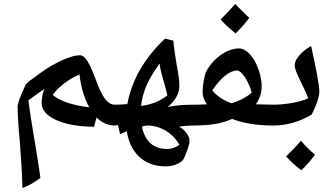

<svg xmlns="http://www.w3.org/2000/svg" viewBox="-20 -768 1657 959"><path d="M92 171Q91 121 87.5 63Q84 5 79 -61Q73 -123 70.5 -166.5Q68 -210 68 -234Q68 -245 76 -269Q80 -281 88 -300Q96 -319 108 -345Q111 -351 132.5 -367.5Q154 -384 183 -404.5Q212 -425 237 -440Q280 -464 316.5 -478Q353 -492 379 -492Q394 -492 406 -477.5Q418 -463 429 -441Q436 -426 443.5 -408.5Q451 -391 459 -369Q470 -337 483 -310.5Q496 -284 510 -268Q529 -245 553 -245Q564 -245 564 -236V-152Q564 -141 553 -141Q504 -141 462 -181L450 -135Q376 -135 316.5 -149.5Q257 -164 222.5 -191Q188 -218 188 -255Q188 -289 202 -324Q186 -313 166 -299Q146 -285 122 -267Q128 -218 137 -162Q146 -106 159 -28Q166 17 172 54.5Q178 92 182 121Q160 137 137.5 150Q115 163 92 171ZM426 -232Q407 -266 394.5 -308Q382 -350 377 -396Q335 -378 300 -351Q265 -324 243 -294Q299 -247 426 -232Z M807 63Q728 63 677 16.5Q626 -30 613 -113L580 -98L569 -143L546 -141Q538 -141 538 -149V-237Q538 -245 546 -245Q583 -245 616 -248Q649 -428 804 -575L846 -565Q847 -544 851.5 -513.5Q856 -483 863 -441Q870 -405 873 -380Q876 -355 876 -340Q876 -309 860 -282Q844 -255 818 -234Q863 -242 890 -243.5Q917 -245 944 -245Q955 -245 955 -236V-152Q955 -141 944 -141Q907 -141 874 -135Q896 -124 911.5 -103.5Q927 -83 927 -63Q927 -54 920.5 -33.5Q914 -13 906 6.5Q898 26 893 32Q882 44 859.5 53.5Q837 63 807 63ZM685 -239Q764 -249 816 -292L805 -335Q794 -373 786.5 -402Q779 -431 777 -451Q729 -384 709 -334.5Q689 -285 685 -239ZM815 -24Q848 -24 876 -45Q852 -88 808.5 -114.5Q765 -141 717 -141Q708 -141 689 -136Q712 -24 815 -24Z M939 -141Q930 -141 930 -150V-236Q930 -245 939 -245Q960 -245 978.5 -245.5Q997 -246 1014 -247Q992 -277 992 -306Q992 -321 994.5 -342.5Q997 -364 1001.5 -383.5Q1006 -403 1010 -411Q1037 -461 1083 -493.5Q1129 -526 1175 -526Q1201 -526 1227.5 -497.5Q1254 -469 1270 -424Q1287 -378 1287 -336Q1287 -289 1258 -247Q1277 -247 1300.5 -246Q1324 -245 1350 -245Q1359 -245 1359 -237V-149Q1359 -141 1350 -141Q1224 -141 1139 -174Q1097 -155 1049.5 -148Q1002 -141 939 -141ZM1137 -252Q1196 -270 1237 -305Q1231 -331 1217 -358.5Q1203 -386 1188 -401Q1175 -416 1164 -416Q1137 -416 1104 -389.5Q1071 -363 1040 -316Q1059 -294 1084.5 -277.5Q1110 -261 1137 -252ZM1157 -601Q1108 -640 1082 -671Q1105 -694 1123.5 -713.5Q1142 -733 1155 -748Q1168 -735 1185 -717.5Q1202 -700 1225 -679Q1202 -646 1157 -601Z M1342 -141Q1334 -141 1334 -149V-237Q1334 -245 1342 -245Q1390 -245 1439.5 -254Q1489 -263 1520 -277Q1511 -300 1497.5 -328Q1484 -356 1474 -377Q1464 -398 1458 -414Q1452 -430 1452 -442Q1452 -465 1476 -492.5Q1500 -520 1534 -538Q1540 -512 1547.5 -476Q1555 -440 1563 -399Q1569 -367 1572 -345Q1575 -323 1575 -311Q1575 -290 1564 -258.5Q1553 -227 1537 -196Q1446 -141 1342 -141ZM1485 83Q1436 44 1409 13Q1430 -7 1448.5 -26.5Q1467 -46 1483 -65Q1511 -32 1553 5Q1531 37 1485 83Z"/></svg>

Font: Noto Naskh Arabic UI Semi
Style: Bold
Weight: 700
Designer: Monotype Design Team, David Williams, Mohamad Dakak and Nizar Qandah
Foundry: Monotype Imaging Inc.
Version: Version 2.014; ttfautohint (v1.8.4.7-5d5b)